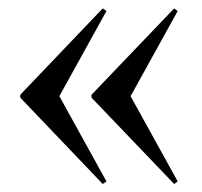

<svg xmlns="http://www.w3.org/2000/svg" viewBox="-20 -496 494 469"><path d="M240 -53 231 -46.5 29.5 -257.5V-264.5L231 -475.5L240 -469L125 -261ZM414 -53 405.5 -46.5 203.5 -257.5V-264.5L405.5 -475.5L414 -469L299 -261Z"/></svg>

Font: Newsreader 72pt
Style: Regular
Weight: 400
Designer: Hugues Gentile
Foundry: Production Type
Version: Version 1.003; ttfautohint (v1.8.3)